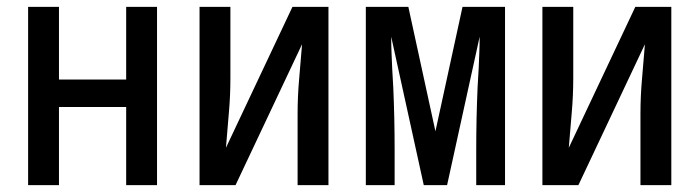

<svg xmlns="http://www.w3.org/2000/svg" viewBox="-20 -540 2040 560"><path d="M62 0V-520H152V-308H348V-520H438V0H348V-228H152V0Z M562 0V-520H652V-312Q652 -261 647.5 -210.5Q643 -160 639 -109L833 -520H938V0H848V-208Q848 -259 852.5 -309.5Q857 -360 861 -411L667 0Z M1047 0V-520H1171L1250 -157L1329 -520H1453V0H1369V-104Q1369 -150 1370 -195.5Q1371 -241 1373 -286L1376 -338Q1377 -362 1378 -385.5Q1379 -409 1379 -433L1284 0H1216L1121 -433Q1121 -409 1122 -385.5Q1123 -362 1124 -338L1127 -286Q1129 -241 1130 -195.5Q1131 -150 1131 -104V0Z M1562 0V-520H1652V-312Q1652 -261 1647.5 -210.5Q1643 -160 1639 -109L1833 -520H1938V0H1848V-208Q1848 -259 1852.5 -309.5Q1857 -360 1861 -411L1667 0Z"/></svg>

Font: Iosevka Fixed Medium
Style: Regular
Weight: 500
Monospace: yes
Designer: Belleve Invis
Foundry: Belleve Invis
Version: Version 32.3.0